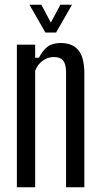

<svg xmlns="http://www.w3.org/2000/svg" viewBox="-20 -788 428 808"><path d="M51 0V-600H128V-545H144Q159 -575 179.5 -591Q200 -607 235 -607Q284 -607 309 -578Q334 -549 335 -482V0H258V-488Q257 -520 245 -534Q233 -548 207 -548Q181 -548 159.5 -532.5Q138 -517 128 -490V0ZM104 -768H154L194 -693L234 -768H283L216 -651H171Z"/></svg>

Font: Big Shoulders Display Medium
Style: Regular
Weight: 500
Designer: Patric King
Foundry: XO Type Co
Version: Version 1.000; ttfautohint (v1.8.2)